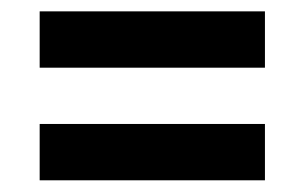

<svg xmlns="http://www.w3.org/2000/svg" viewBox="-20 -508 528 333"><path d="M439.5 -488.3V-390.6H48.8V-488.3ZM439.5 -293V-195.3H48.8V-293Z"/></svg>

Font: BabelStone Runic Dotted
Style: Regular
Weight: 400
Designer: Andrew West
Foundry: BabelStone
Version: Version 3.003 March 14, 2022